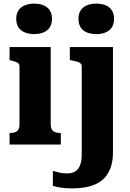

<svg xmlns="http://www.w3.org/2000/svg" viewBox="-20 -801 719 1064"><path d="M169 -612Q124 -612 97 -633.5Q70 -655 70 -697Q70 -738 97 -759.5Q124 -781 169 -781Q215 -781 241.5 -759.5Q268 -738 268 -697Q268 -655 241.5 -633.5Q215 -612 169 -612ZM261 -540V-112Q261 -84 275.5 -74Q290 -64 314 -64H317V0H33V-64H35Q60 -64 74 -74Q88 -84 88 -112V-432Q88 -448 76.5 -454Q65 -460 41 -466L33 -468V-540ZM433 53V-432Q433 -443 426.5 -449.5Q420 -456 407.5 -459.5Q395 -463 378 -466L367 -468V-540H606V42Q606 98 590 136.5Q574 175 544.5 198.5Q515 222 473.5 232.5Q432 243 380 243Q341 243 312.5 238Q284 233 273 229V146Q287 150 307 155Q327 160 351 160Q377 160 395 150Q413 140 423 116.5Q433 93 433 53ZM514 -612Q468 -612 441.5 -633Q415 -654 415 -697Q415 -738 441.5 -759.5Q468 -781 514 -781Q559 -781 585.5 -759.5Q612 -738 612 -697Q612 -655 585.5 -633.5Q559 -612 514 -612Z"/></svg>

Font: Roboto Serif SemiCondensed
Style: Bold
Weight: 700
Width: 4
Designer: Greg Gazdowicz
Foundry: Commercial Type
Version: Version 1.007